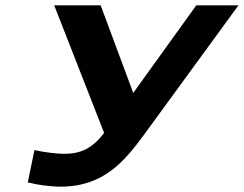

<svg xmlns="http://www.w3.org/2000/svg" viewBox="-20 -690 913 719"><path d="M221 -114C194 -114 149 -119 109 -128L84 -7C117 2 169 9 207 9C370 9 448 -89 519 -185L873 -670H715L479 -342L357 -670H183L370 -192C325 -134 282 -114 221 -114Z"/></svg>

Font: LT Wave Bold
Style: Italic
Weight: 700
Designer: Daniel Lyons
Version: Version 2.5 (Glyphs App)